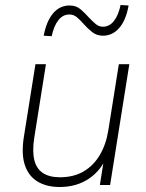

<svg xmlns="http://www.w3.org/2000/svg" viewBox="-20 -741 585 769"><path d="M219 8Q167 8 131 -13.5Q95 -35 80 -78.5Q65 -122 75 -189L122 -484H164L117 -188Q109 -135 117.5 -100Q126 -65 152 -48Q178 -31 220 -31Q275 -31 315 -54.5Q355 -78 380 -120.5Q405 -163 414 -220L456 -484H498L421 0H380L399 -120H410Q387 -60 337 -26Q287 8 219 8ZM187 -596 155 -598Q166 -656 192.5 -687.5Q219 -719 259 -719Q285 -719 302.5 -704Q320 -689 335 -672Q349 -657 362.5 -645.5Q376 -634 392 -634Q418 -634 436 -656.5Q454 -679 463 -721L495 -719Q485 -661 458 -629.5Q431 -598 392 -598Q367 -598 348.5 -613Q330 -628 315 -645Q302 -660 288.5 -671.5Q275 -683 258 -683Q232 -683 214 -660.5Q196 -638 187 -596Z"/></svg>

Font: Nunito Sans 12pt ExtraLight 12pt ExtraLight
Style: Italic
Weight: 250
Italic angle: -9°
Version: Version 3.101;gftools[0.9.27]